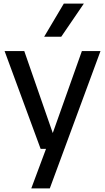

<svg xmlns="http://www.w3.org/2000/svg" viewBox="-20 -828 584 1068"><path d="M435.5 -544H539L257 220H154L236 0H206L5.5 -544H115L273.5 -88ZM225.5 -623.5 335 -808H446.5L320.5 -623.5Z"/></svg>

Font: Encode Sans Medium
Style: Regular
Weight: 500
Designer: Multiple Designers
Foundry: Impallari Type
Version: Version 2.000